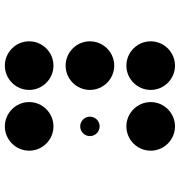

<svg xmlns="http://www.w3.org/2000/svg" viewBox="5 -695 740 790"><g transform="rotate(-90 375.0 -300.0)"><path d="M150 -550C150 -495 195 -450 250 -450C305 -450 350 -495 350 -550C350 -605 305 -650 250 -650C195 -650 150 -605 150 -550ZM210 -300C210 -278 228 -260 250 -260C272 -260 290 -278 290 -300C290 -322 272 -340 250 -340C228 -340 210 -322 210 -300ZM150 -50C150 5 195 50 250 50C305 50 350 5 350 -50C350 -105 305 -150 250 -150C195 -150 150 -105 150 -50ZM400 -550C400 -495 445 -450 500 -450C555 -450 600 -495 600 -550C600 -605 555 -650 500 -650C445 -650 400 -605 400 -550ZM400 -300C400 -245 445 -200 500 -200C555 -200 600 -245 600 -300C600 -355 555 -400 500 -400C445 -400 400 -355 400 -300ZM400 -50C400 5 445 50 500 50C555 50 600 5 600 -50C600 -105 555 -150 500 -150C445 -150 400 -105 400 -50Z"/></g></svg>

Font: APH Braille Shadows
Style: Regular
Weight: 400
Designer: M R Gray
Version: Version 1.1